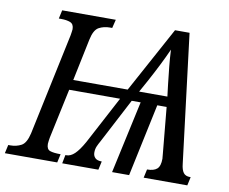

<svg xmlns="http://www.w3.org/2000/svg" viewBox="-96 -812 1083 910"><g transform="rotate(10 445.5 -357.0)"><path d="M-18 0 -9 -41H1Q30 -41 53.5 -53.5Q77 -66 88 -114L192 -605Q193 -614 194.5 -621.5Q196 -629 196 -634Q196 -659 178.5 -666Q161 -673 135 -673H123L132 -714H390L380 -673H369Q340 -673 316.5 -660.5Q293 -648 283 -600L241 -398H503L675 -714H745L821 -96Q824 -68 834 -54.5Q844 -41 866 -41H869L860 0H650L659 -41Q691 -41 706.5 -54.5Q722 -68 722 -104Q722 -109 721 -114.5Q720 -120 720 -126L699 -349H654L580 0H498L574 -349H531L418 -133Q411 -121 405 -107.5Q399 -94 399 -77Q399 -61 409 -51Q419 -41 441 -41L432 0H258L266 -41H271Q291 -41 310.5 -59.5Q330 -78 353 -119L475 -349H230L179 -110Q178 -103 176.5 -94Q175 -85 175 -79Q175 -53 192 -47Q209 -41 243 -41L234 0ZM558 -398H694L687 -456Q682 -499 678 -539.5Q674 -580 672 -620Q656 -584 635 -542Q614 -500 589 -454Z"/></g></svg>

Font: Noto Serif Condensed
Style: Italic
Weight: 400
Width: 3
Italic angle: -12°
Designer: Monotype Design Team
Foundry: Monotype Imaging Inc.
Version: Version 2.014; ttfautohint (v1.8.4.7-5d5b)